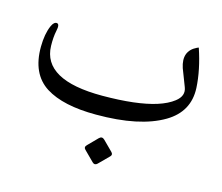

<svg xmlns="http://www.w3.org/2000/svg" viewBox="-95 -538 1052 911"><g transform="rotate(15 430.5 -82.0)"><path d="M454.6 126 501.7 173Q512.8 184.1 502.3 194.6L453 243.9Q440.8 255.5 429.2 243.9L380.4 195.2Q368.8 184.1 382.1 171.4L427.5 125.4Q440.8 112.1 454.6 126ZM385.3 21Q223.1 21 137.2 -33.2Q48.8 -89.8 49.8 -222.7Q50.3 -286.6 68.8 -328.1Q79.6 -352.1 94.2 -350.6Q108.9 -348.6 101.1 -314Q94.2 -282.2 95.2 -239.3Q99.1 -72.8 391.1 -73.2Q559.1 -73.7 654.8 -104Q704.6 -120.1 733.9 -143.1Q774.4 -174.3 758.8 -213.9Q731 -284.2 726.1 -298.8Q700.2 -377.4 766.1 -409.2L774.4 -412.6Q808.6 -311 813 -224.1Q818.4 -108.9 715.8 -47.9Q599.1 21.5 385.3 21Z"/></g></svg>

Font: Gandom FD-WOL
Style: FD-WOL
Weight: 400
Foundry: DejaVu fonts team - Redesigned by Saber Rastikerdar - Based on Samim Font
Version: Version 0.6